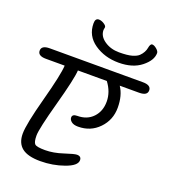

<svg xmlns="http://www.w3.org/2000/svg" viewBox="-166 -1036 1051 1186"><g transform="rotate(20 360.0 -443.0)"><path d="M54 -645H666Q720 -645 720 -610.5Q720 -576 666 -576H539Q574 -524 574 -443.5Q574 -363 519.5 -306.5Q465 -250 383 -250Q354 -250 339 -262Q324 -274 324 -289Q324 -311 356 -311Q420 -311 458.5 -351.5Q497 -392 497 -455.5Q497 -519 454 -576H264Q261 -520 211 -337.5Q161 -155 161 -111.5Q161 -68 173.5 -56Q186 -44 241 -44Q296 -44 358 -64.5Q420 -85 437 -85Q466 -85 466 -59Q466 -23 392 3.5Q318 30 236 30Q154 30 115.5 -0.5Q77 -31 77 -93Q77 -155 125.5 -335Q174 -515 177 -576H54Q0 -576 0 -610.5Q0 -645 54 -645ZM330 -884 327 -865Q327 -824 368 -796Q409 -768 464 -768Q519 -768 548.5 -776.5Q578 -785 591.5 -798Q605 -811 613 -826Q621 -841 623 -854Q628 -884 641 -884Q654 -884 670.5 -870Q687 -856 687 -844Q687 -796 631 -751.5Q575 -707 483 -707Q391 -707 323 -754Q255 -801 255 -883Q255 -916 279 -916Q295 -916 312.5 -905Q330 -894 330 -884Z"/></g></svg>

Font: Kalam
Style: Regular
Weight: 400
Designer: Lipi Raval (Devanagari and Latin), Jonny Pinhorn (Latin)
Foundry: Indian Type Foundry
Version: Version 2.001;PS 1.0;hotconv 1.0.79;makeotf.lib2.5.61930; tt